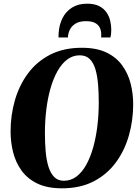

<svg xmlns="http://www.w3.org/2000/svg" viewBox="-20 -1012 750 1043"><path d="M317 11Q236.5 11 182.5 -15.2Q128.5 -41.5 96.8 -85.8Q65 -130 51.2 -185.2Q37.5 -240.5 37.5 -298Q37.5 -385.5 60.8 -466.8Q84 -548 131.5 -612.5Q179 -677 252.2 -714.8Q325.5 -752.5 424.5 -752.5Q505 -752.5 558.8 -726.5Q612.5 -700.5 644.2 -656.2Q676 -612 689.8 -557.5Q703.5 -503 703.5 -446Q703.5 -358 680.2 -276Q657 -194 609.2 -129.2Q561.5 -64.5 488.8 -26.8Q416 11 317 11ZM326.5 -30Q364.5 -30 394.8 -52.5Q425 -75 447.8 -115.5Q470.5 -156 485.8 -209.8Q501 -263.5 508.8 -326.2Q516.5 -389 516.5 -456Q516.5 -506.5 512.8 -552.5Q509 -598.5 498.8 -634.2Q488.5 -670 468 -690.8Q447.5 -711.5 413 -711.5Q375.5 -711.5 345.2 -688.8Q315 -666 292.2 -625.5Q269.5 -585 254.2 -531.5Q239 -478 231.5 -416.2Q224 -354.5 224 -289Q224 -237 228 -190.2Q232 -143.5 243 -107.5Q254 -71.5 274.2 -50.8Q294.5 -30 326.5 -30ZM453 -992Q493 -992 518.8 -978.8Q544.5 -965.5 559 -944Q573.5 -922.5 579 -897.8Q584.5 -873 584.5 -849.5Q584.5 -837.5 583.2 -827Q582 -816.5 580 -808.5H529.5Q529.5 -812.5 529.8 -817Q530 -821.5 530 -826.5Q529.5 -847 521.5 -862.8Q513.5 -878.5 495.5 -887.8Q477.5 -897 447 -897Q411.5 -897 390.2 -883.8Q369 -870.5 359.2 -850.2Q349.5 -830 349 -808.5H298Q298 -814.5 298 -820Q298 -825.5 298.5 -831.5Q301 -876 319 -912.5Q337 -949 370.8 -970.5Q404.5 -992 453 -992Z"/></svg>

Font: Merriweather 96pt Black
Style: Italic
Weight: 900
Italic angle: -7.8°
Version: Version 2.101